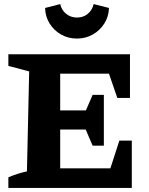

<svg xmlns="http://www.w3.org/2000/svg" viewBox="-20 -921 731 941"><path d="M565 -232H626V0H21V-52Q65 -71 112 -81L123 -571L21 -598V-655H617V-441H555L514 -560H275V-380H401L434 -456H489V-207H434L400 -286H275V-96H521ZM357 -732Q314 -732 279 -752Q244 -772 223 -806Q202 -840 201 -882L275 -901Q282 -871 304.5 -853Q327 -835 357 -835Q388 -835 410 -853Q432 -871 439 -901L514 -882Q513 -840 491.5 -806Q470 -772 435 -752Q400 -732 357 -732Z"/></svg>

Font: Piazzolla SC
Style: Bold
Weight: 700
Designer: Juan Pablo del Peral
Foundry: Huerta Tipografica
Version: Version 1.330